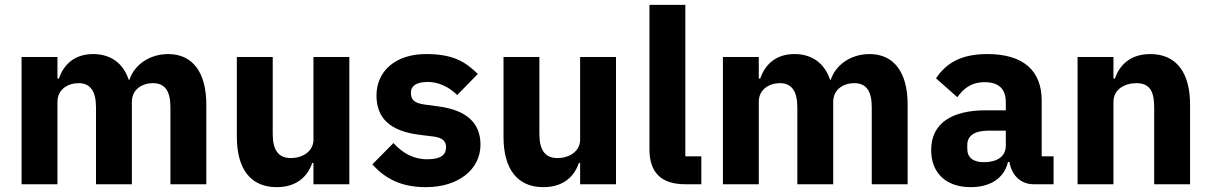

<svg xmlns="http://www.w3.org/2000/svg" viewBox="-20 -760 4992 792"><path d="M217 0V-340C217 -392 261 -417 304 -417C352 -417 376 -385 376 -317V0H524V-340C524 -392 567 -417 611 -417C660 -417 683 -385 683 -317V0H831V-329C831 -461 775 -537 674 -537C594 -537 533 -490 514 -431H511C488 -500 436 -537 364 -537C286 -537 242 -492 223 -436H217V-525H69V0Z M1273 0H1421V-525H1273V-184C1273 -134 1226 -108 1180 -108C1126 -108 1105 -144 1105 -208V-525H957V-195C957 -63 1014 12 1121 12C1207 12 1250 -35 1268 -88H1273Z M1737 12C1872 12 1962 -62 1962 -163C1962 -254 1903 -306 1789 -321L1730 -329C1687 -335 1675 -350 1675 -378C1675 -404 1695 -422 1745 -422C1789 -422 1833 -401 1866 -368L1951 -455C1898 -507 1847 -537 1737 -537C1612 -537 1533 -467 1533 -366C1533 -271 1591 -219 1710 -204L1767 -197C1804 -192 1820 -179 1820 -153C1820 -122 1800 -103 1742 -103C1685 -103 1640 -129 1603 -170L1516 -82C1570 -22 1636 12 1737 12Z M2373 0H2521V-525H2373V-184C2373 -134 2326 -108 2280 -108C2226 -108 2205 -144 2205 -208V-525H2057V-195C2057 -63 2114 12 2221 12C2307 12 2350 -35 2368 -88H2373Z M2873 0V-115H2807V-740H2659V-144C2659 -51 2705 0 2806 0Z M3110 0V-340C3110 -392 3154 -417 3197 -417C3245 -417 3269 -385 3269 -317V0H3417V-340C3417 -392 3460 -417 3504 -417C3553 -417 3576 -385 3576 -317V0H3724V-329C3724 -461 3668 -537 3567 -537C3487 -537 3426 -490 3407 -431H3404C3381 -500 3329 -537 3257 -537C3179 -537 3135 -492 3116 -436H3110V-525H2962V0Z M4326 0V-115H4277V-345C4277 -469 4201 -537 4053 -537C3943 -537 3883 -499 3841 -437L3929 -359C3952 -391 3983 -421 4042 -421C4104 -421 4129 -389 4129 -338V-305H4046C3907 -305 3821 -252 3821 -141C3821 -50 3879 12 3984 12C4064 12 4122 -24 4138 -92H4144C4153 -36 4191 0 4244 0ZM4039 -91C3995 -91 3970 -109 3970 -147V-162C3970 -200 4000 -221 4057 -221H4129V-159C4129 -111 4088 -91 4039 -91Z M4573 0V-340C4573 -392 4620 -417 4668 -417C4722 -417 4741 -384 4741 -317V0H4889V-329C4889 -461 4832 -537 4725 -537C4642 -537 4598 -491 4579 -436H4573V-525H4425V0Z"/></svg>

Font: IBM Plex Devanagari
Style: Bold
Weight: 700
Designer: Mike Abbink, Paul van der Laan, Pieter van Rosmalen, Erin McLaughlin
Foundry: Bold Monday
Version: Version 1.0